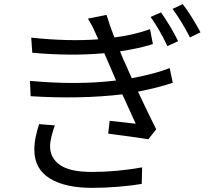

<svg xmlns="http://www.w3.org/2000/svg" viewBox="-20 -862 1040 928"><path d="M169 -262 245 -256Q236 -231 229 -203Q222 -175 222 -155Q222 -98 270 -64.5Q318 -31 424 -31Q544 -31 667 -53L665 27Q618 35 552.5 40.5Q487 46 426 46Q294 46 220 0Q146 -46 146 -138Q146 -170 153 -202.5Q160 -235 169 -262ZM800 -533 815 -462Q748 -439 647 -419Q693 -321 735 -237L697 -189Q658 -195 605 -202.5Q552 -210 503 -216L510 -278Q587 -269 636 -264Q613 -313 585 -376Q578 -391 571 -406Q370 -382 128 -397L125 -471Q358 -450 541 -473L506 -554L484 -605Q328 -590 136 -607L131 -680Q311 -661 455 -672Q451 -683 446 -692Q444 -696 442 -701Q432 -724 423.5 -740Q415 -756 405 -772L495 -790Q510 -739 533 -681Q624 -692 705 -721L719 -649Q650 -627 560 -614L577 -573Q581 -564 587 -552Q599 -523 617 -484Q733 -506 800 -533ZM708 -780 758 -802Q777 -776 800.5 -737Q824 -698 841 -663L789 -639Q754 -715 708 -780ZM814 -819 863 -842Q883 -817 907 -778.5Q931 -740 949 -706L898 -681Q861 -755 814 -819Z"/></svg>

Font: Noto Sans CJK KR Regular (TTF)
Style: Regular
Weight: 400
Designer: Ryoko NISHIZUKA 西塚涼子 (kana & ideographs); Paul D. Hunt (Latin, Greek & Cyrillic); Wenlong ZHANG 张文龙 (bopomofo); Sandoll 
Foundry: Adobe Systems Incorporated
Version: Version 1.004;PS 1.004;hotconv 1.0.82;makeotf.lib2.5.63406